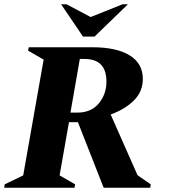

<svg xmlns="http://www.w3.org/2000/svg" viewBox="-50 -882 795 902"><path d="M-30 0 -28 -16 59 -58 155 -602 82 -644 85 -660H384Q497 -660 559 -622Q621 -584 621 -511Q621 -453 580.5 -411.5Q540 -370 470 -344L596 -59L658 -16L656 0H437L316 -308H274L230 -58L303 -16L300 0ZM347 -605H325L281 -353H314Q378 -353 414 -396Q450 -439 450 -499Q450 -605 347 -605ZM340 -710 237 -862H262L376 -802L526 -862H551L394 -710Z"/></svg>

Font: Spectral ExtraBold
Style: Italic
Weight: 800
Italic angle: -10°
Designer: Jean-Baptiste Levee
Foundry: Production Type
Version: Version 2.001